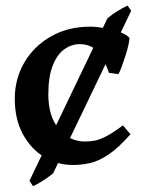

<svg xmlns="http://www.w3.org/2000/svg" viewBox="-20 -562 496 671"><path d="M436 -92.8Q393.6 -44.9 359.4 -22Q325.2 1 295.2 7.8Q265.1 14.6 234.4 14.6Q181.2 14.6 135 -12.9Q88.9 -40.5 60.3 -92.5Q31.7 -144.5 31.7 -216.8Q31.7 -287.1 65.4 -344.2Q99.1 -401.4 158.7 -435.1Q218.3 -468.8 295.4 -468.8Q316.9 -468.8 344.7 -463.9Q372.6 -459 397 -450.4Q421.4 -441.9 432.1 -430.2Q433.1 -424.3 429.2 -406.5Q425.3 -388.7 418.5 -367.2Q411.6 -345.7 404.8 -327.4Q397.9 -309.1 393.6 -302.7L360.8 -307.6Q344.7 -355.5 321.3 -381.6Q297.9 -407.7 258.8 -407.7Q230 -407.7 205.1 -390.1Q180.2 -372.6 164.6 -333.7Q148.9 -294.9 148.9 -231.9Q148.9 -154.3 186.3 -110.8Q223.6 -67.4 276.9 -67.4Q295.4 -67.4 312.5 -70.8Q329.6 -74.2 352.3 -86.2Q375 -98.1 409.7 -124ZM438.5 -524.4 166 43Q159.7 49.3 146.2 58.6Q132.8 67.9 118.7 76.4Q104.5 85 95.2 88.4L83 69.8L355.5 -498Q371.1 -511.2 390.4 -523.2Q409.7 -535.2 425.8 -542.5Z"/></svg>

Font: Gentium Plus
Style: Bold
Weight: 700
Designer: Victor Gaultney, Annie Olsen, Iska Routamaa, Becca Hirsbrunner
Foundry: SIL International
Version: Version 6.101